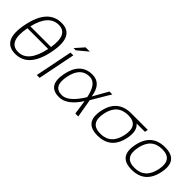

<svg xmlns="http://www.w3.org/2000/svg" viewBox="119 -1589 2479 2479"><g transform="rotate(45 1359.0 -349.0)"><path d="M113.8 -341.8Q56.2 -39.1 245.1 -39.1Q428.7 -39.1 492.2 -341.8ZM500.5 -385.7Q544.9 -659.2 369.1 -659.2Q188.5 -659.2 123 -385.7ZM59.1 -348.1Q129.9 -703.1 377.9 -703.1Q620.6 -703.1 549.8 -348.1Q479 4.9 236.3 4.9Q-11.7 4.9 59.1 -348.1Z M780.3 -512.7 677.7 0H626.5L729 -512.7ZM819.3 -698.2H897L756.8 -581.5H715.8Z M865.7 -256.3Q917 -512.7 1131.8 -512.7Q1293.5 -512.7 1323.2 -305.2L1440.4 -512.7H1492.7L1339.4 -254.9L1383.3 0H1329.6L1300.8 -198.2Q1173.8 0 1029.3 0Q815.4 0 865.7 -256.3ZM1038.1 -43.9Q1157.7 -43.9 1288.6 -258.3Q1247.6 -468.8 1123 -468.8Q959.5 -468.8 917.5 -258.3Q874.5 -43.9 1038.1 -43.9Z M1740.7 -43.9Q1933.6 -43.9 1976.6 -258.3Q2018.6 -468.8 1830.6 -468.8Q1632.8 -468.8 1590.8 -258.3Q1547.9 -43.9 1740.7 -43.9ZM1539.1 -256.3Q1590.3 -512.7 1839.4 -512.7H2140.6L2131.8 -468.8H1980Q2057.1 -405.8 2027.3 -256.3Q1976.1 -0.5 1731.9 -0.5Q1488.8 -0.5 1539.1 -256.3Z M2364.3 -43.9Q2557.1 -43.9 2600.1 -258.3Q2642.1 -468.8 2449.2 -468.8Q2256.3 -468.8 2214.4 -258.3Q2171.4 -43.9 2364.3 -43.9ZM2162.6 -256.3Q2213.9 -512.7 2458 -512.7Q2702.1 -512.7 2650.9 -256.3Q2599.6 -0.5 2355.5 -0.5Q2112.3 -0.5 2162.6 -256.3Z"/></g></svg>

Font: Sansation Light
Style: Light Italic
Weight: 300
Designer: Bernd Montag
Version: Version 1.301